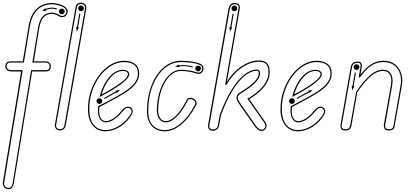

<svg xmlns="http://www.w3.org/2000/svg" viewBox="-50 -948 2992 1395"><path d="M8 426Q-6 424.5 -14.8 416.8Q-23.5 409 -27 398.5Q-30.5 388 -29.5 379L103.5 -429H34Q10 -429 -0.8 -440.5Q-11.5 -452 -11.5 -466.5Q-11.5 -480.5 -3.2 -491.5Q5 -502.5 29.5 -502.5H115.5L158 -758Q168.5 -822 194.8 -858.8Q221 -895.5 256 -911Q291 -926.5 327.5 -926.5Q348 -926.5 376 -919.2Q404 -912 421 -899.5Q429.5 -893.5 438.5 -880Q447.5 -866.5 436.5 -846Q425.5 -824.5 408 -823.2Q390.5 -822 382.5 -827.5Q370 -836 354 -841.8Q338 -847.5 326.5 -847.5Q292.5 -847.5 268.5 -824.5Q244.5 -801.5 234.5 -740.5L196 -502.5H276.5Q300 -502.5 309.8 -491.8Q319.5 -481 319.5 -466.5Q319.5 -452.5 312.2 -440.8Q305 -429 281.5 -429H183.5L50 386.5Q48 399.5 39 413.8Q30 428 8 426ZM9 416.5Q25.5 418.5 32.5 407.8Q39.5 397 41.5 385.5L176 -438.5H281.5Q300 -438.5 305.2 -446.2Q310.5 -454 310.5 -466.5Q310.5 -478.5 303.5 -486Q296.5 -493.5 276.5 -493.5H185L226 -742Q236 -806 262.8 -831.2Q289.5 -856.5 326.5 -856.5Q339.5 -856.5 357.2 -850.5Q375 -844.5 387.5 -835.5Q394 -831 406.5 -832.2Q419 -833.5 428.5 -850.5Q436.5 -866.5 430 -876.8Q423.5 -887 416 -892Q399.5 -903.5 373.5 -910.2Q347.5 -917 327.5 -917Q292.5 -917 259.5 -902.5Q226.5 -888 202 -853Q177.5 -818 167 -756.5L123.5 -493.5H29.5Q10 -493.5 4 -486Q-2 -478.5 -2 -466.5Q-2 -454.5 6 -446.5Q14 -438.5 34 -438.5H115L-20 380.5Q-22 391.5 -15 403.5Q-8 415.5 9 416.5ZM255 -868.5 280 -889 282 -883Q302 -891.5 321.8 -892.8Q341.5 -894 363.5 -887L362 -879Q339.5 -886 322.2 -885Q305 -884 284.5 -876L287.5 -870.5ZM399.5 -844Q390.5 -844 384.5 -850.2Q378.5 -856.5 378.5 -865Q378.5 -873.5 384.5 -879.5Q390.5 -885.5 399.5 -885.5Q408 -885.5 414 -879.5Q420 -873.5 420 -865Q420 -856.5 414 -850.2Q408 -844 399.5 -844Z M387 0Q376.5 0 366.8 -5Q357 -10 351.8 -19.8Q346.5 -29.5 349 -43.5L499 -895Q502 -913.5 513.5 -921Q525 -928.5 537.5 -928.5Q555 -928.5 567.2 -917.2Q579.5 -906 577 -886L427 -34.5Q422.5 -17 411.2 -8.5Q400 0 387 0ZM387 -9.5Q397.5 -9.5 406 -15.8Q414.5 -22 418 -36.5L568 -887.5Q570.5 -903 561 -911.2Q551.5 -919.5 537.5 -919.5Q527 -919.5 518.8 -913.8Q510.5 -908 508 -893.5L358 -41.5Q355 -25.5 364.2 -17.5Q373.5 -9.5 387 -9.5ZM507.5 -719.5 503 -752 509 -751 526 -848.5 534 -847.5 517 -749.5 523 -749ZM538.5 -866.5Q530 -866.5 524 -872.8Q518 -879 518 -887.5Q518 -896 524 -902.2Q530 -908.5 538.5 -908.5Q547 -908.5 553.2 -902.2Q559.5 -896 559.5 -887.5Q559.5 -879 553.2 -872.8Q547 -866.5 538.5 -866.5Z M716.5 6Q658 6 623.5 -37.2Q589 -80.5 589 -154.5Q589 -223.5 610.2 -286.8Q631.5 -350 668.5 -399.5Q705.5 -449 752.8 -477.8Q800 -506.5 852.5 -506.5Q901 -506.5 931 -483Q961 -459.5 961 -413.5Q961 -380 943.8 -352.5Q926.5 -325 900.2 -303.5Q874 -282 846.2 -265.5Q818.5 -249 797 -237Q769.5 -221.5 734 -202.8Q698.5 -184 672 -170Q670.5 -156 670.5 -141.5Q670.5 -108 683.2 -88Q696 -68 718 -68Q743.5 -68 773 -87.2Q802.5 -106.5 830 -139.5Q852 -167 869.5 -171.8Q887 -176.5 900 -166.5Q908 -161.5 912 -152Q916 -142.5 912 -127.8Q908 -113 891.5 -91.5Q858 -46.5 810.5 -20.2Q763 6 716.5 6ZM716.5 -3Q761 -3 806.2 -28.2Q851.5 -53.5 884.5 -97Q906.5 -125.5 905.5 -139Q904.5 -152.5 894.5 -159Q884 -167.5 870.5 -163Q857 -158.5 837 -133.5Q808.5 -99.5 777.2 -79.2Q746 -59 718 -59Q692 -59 677 -82.2Q662 -105.5 662 -141.5Q662 -150 662.2 -158.8Q662.5 -167.5 663 -176Q690 -190 727 -209.5Q764 -229 792.5 -244.5Q813.5 -256.5 840.8 -272.8Q868 -289 893.5 -309.8Q919 -330.5 935.5 -356.2Q952 -382 952 -413.5Q952 -456 925.2 -476.5Q898.5 -497 852.5 -497Q802.5 -497 756.8 -469.2Q711 -441.5 675.2 -393.8Q639.5 -346 619 -284.2Q598.5 -222.5 598.5 -154.5Q598.5 -83 630.2 -43Q662 -3 716.5 -3ZM672 -193Q663.5 -193 657.2 -199Q651 -205 651 -213.5Q651 -222 657.2 -228.2Q663.5 -234.5 672 -234.5Q680.5 -234.5 686.8 -228.2Q693 -222 693 -213.5Q693 -205 686.8 -199Q680.5 -193 672 -193ZM710 -229 706 -236 792.5 -284 789.5 -289 822 -295 799 -271.5 796.5 -277ZM674 -243.5Q687 -299 712.5 -343.8Q738 -388.5 772 -414.8Q806 -441 844 -441Q865.5 -441 877.2 -431.2Q889 -421.5 889 -409Q889 -393 870.8 -373Q852.5 -353 822.5 -331.8Q792.5 -310.5 758 -290Q737.5 -278 715.5 -266Q693.5 -254 674 -243.5ZM688 -261.5Q704 -270 720.8 -279.2Q737.5 -288.5 753.5 -298Q805 -328 842.5 -358.2Q880 -388.5 880 -409Q880 -418 871 -425.2Q862 -432.5 844 -432.5Q794.5 -432.5 752.2 -384Q710 -335.5 688 -261.5Z M1148 6Q1088.5 6 1053.2 -32.8Q1018 -71.5 1018 -138Q1018 -216.5 1036.5 -283.8Q1055 -351 1088.5 -401Q1122 -451 1167.2 -478.8Q1212.5 -506.5 1266 -506.5Q1300.5 -506.5 1337.5 -501.8Q1374.5 -497 1399.5 -487Q1413 -482.5 1420.2 -474Q1427.5 -465.5 1428.8 -454.8Q1430 -444 1424.5 -433Q1417 -414.5 1401.5 -412Q1386 -409.5 1367 -417Q1347 -424 1318.2 -428.2Q1289.5 -432.5 1266 -432.5Q1220 -432.5 1182.8 -395.5Q1145.5 -358.5 1123.2 -295Q1101 -231.5 1099 -152Q1098.5 -115 1113 -91.5Q1127.5 -68 1154 -68Q1190.5 -68 1231.2 -110.2Q1272 -152.5 1306.5 -223Q1313.5 -235.5 1327.8 -237Q1342 -238.5 1357.5 -231Q1366 -226.5 1371.5 -218.8Q1377 -211 1378.5 -202.5Q1380 -194 1376.5 -187Q1331.5 -98 1270.2 -46Q1209 6 1148 6ZM1148 -3Q1206.5 -3 1265.2 -53.2Q1324 -103.5 1368 -191Q1372 -198 1367.8 -207.5Q1363.5 -217 1353 -222.5Q1340 -229.5 1329.5 -228.5Q1319 -227.5 1314.5 -219Q1279.5 -147 1236.5 -103Q1193.5 -59 1154 -59Q1122.5 -59 1105.8 -85.8Q1089 -112.5 1089.5 -152Q1091.5 -232.5 1115 -298Q1138.5 -363.5 1177.8 -402.2Q1217 -441 1266 -441Q1290 -441 1319.8 -436.8Q1349.5 -432.5 1370.5 -425.5Q1387.5 -419 1398.8 -420.8Q1410 -422.5 1416 -436.5Q1420.5 -445.5 1419.8 -453.8Q1419 -462 1413.2 -468.5Q1407.5 -475 1396.5 -478.5Q1372 -488.5 1336 -492.8Q1300 -497 1266 -497Q1197.5 -497 1143.5 -450.2Q1089.5 -403.5 1058.2 -322.5Q1027 -241.5 1027 -138Q1027 -74.5 1059.2 -38.8Q1091.5 -3 1148 -3ZM1349.5 -457.5Q1325.5 -464 1301.2 -466.8Q1277 -469.5 1252.5 -465.5L1253.5 -459.5L1221 -464L1250 -479L1251 -473Q1275.5 -477 1301.5 -474.2Q1327.5 -471.5 1351.5 -465ZM1389.5 -429.5Q1380.5 -429.5 1374.5 -435.8Q1368.5 -442 1368.5 -450.5Q1368.5 -459 1374.5 -465.2Q1380.5 -471.5 1389.5 -471.5Q1398 -471.5 1404 -465.2Q1410 -459 1410 -450.5Q1410 -442 1404 -435.8Q1398 -429.5 1389.5 -429.5Z M1851.5 3Q1836 3 1824.8 -6Q1813.5 -15 1805 -25L1695 -182Q1681.5 -200.5 1675 -214.2Q1668.5 -228 1668.5 -237.5Q1668.5 -248.5 1674.8 -259.2Q1681 -270 1696.5 -278Q1764 -319.5 1797.5 -353Q1831 -386.5 1830 -416.5Q1830 -422.5 1827.2 -428.2Q1824.5 -434 1813.5 -434Q1792 -434 1763 -420Q1734 -406 1700 -371Q1666 -336 1629.5 -273.2Q1593 -210.5 1556 -112.5L1542.5 -39Q1538.5 -17 1525.5 -7.5Q1512.5 2 1494.5 2Q1484 2 1475.8 -3.2Q1467.5 -8.5 1463.8 -18.2Q1460 -28 1462 -40.5L1610 -883.5Q1613.5 -903 1624.8 -915Q1636 -927 1654 -927Q1673 -927 1684.5 -916.5Q1696 -906 1691.5 -881L1598.5 -353Q1626 -399.5 1664.2 -434.5Q1702.5 -469.5 1746 -489.2Q1789.5 -509 1832.5 -509Q1851 -509 1868.8 -502.8Q1886.5 -496.5 1898 -478Q1909.5 -459.5 1909.5 -423Q1909.5 -388 1892.8 -354.5Q1876 -321 1843 -289.2Q1810 -257.5 1760.5 -227.5L1876.5 -63.5Q1882.5 -55.5 1884.8 -48Q1887 -40.5 1887 -34Q1887 -24.5 1882.2 -16Q1877.5 -7.5 1869.5 -2.2Q1861.5 3 1851.5 3ZM1851.5 -6Q1863 -6 1870.5 -14.2Q1878 -22.5 1878 -34Q1878 -45.5 1869 -58.5L1747.5 -230.5Q1798.5 -260.5 1832.5 -291.8Q1866.5 -323 1883.5 -356Q1900.5 -389 1900.5 -423Q1900.5 -456 1890.8 -472.5Q1881 -489 1865.5 -494.2Q1850 -499.5 1832.5 -499.5Q1790.5 -499.5 1747.8 -480Q1705 -460.5 1667.8 -425.5Q1630.5 -390.5 1603.5 -344Q1594.5 -328.5 1590 -330.5Q1585.5 -332.5 1588 -345.5L1682.5 -882.5Q1686.5 -903 1678.2 -910.2Q1670 -917.5 1654 -917.5Q1639.5 -917.5 1631 -908.2Q1622.5 -899 1619.5 -882L1471.5 -39Q1468.5 -23.5 1475.2 -15.5Q1482 -7.5 1494.5 -7.5Q1510.5 -7.5 1520.8 -14.8Q1531 -22 1533.5 -40.5L1547 -114.5Q1584.5 -214 1622 -278Q1659.5 -342 1694.8 -378Q1730 -414 1760.5 -428.5Q1791 -443 1813.5 -443Q1829.5 -443 1834.5 -433.5Q1839.5 -424 1839.5 -416.5Q1840.5 -383.5 1805 -347.5Q1769.5 -311.5 1701 -270Q1688 -262 1682.8 -254.2Q1677.5 -246.5 1677.5 -237.5Q1677.5 -230 1683.8 -217.8Q1690 -205.5 1702.5 -188L1812.5 -30.5Q1820.5 -21 1829.8 -13.5Q1839 -6 1851.5 -6ZM1621.5 -719.5 1617 -752 1623 -751 1640 -848.5 1648 -847.5 1631 -749.5 1637 -749ZM1653 -866.5Q1644.5 -866.5 1638.2 -872.8Q1632 -879 1632 -887.5Q1632 -896 1638.2 -902.2Q1644.5 -908.5 1653 -908.5Q1661.5 -908.5 1667.8 -902.2Q1674 -896 1674 -887.5Q1674 -879 1667.8 -872.8Q1661.5 -866.5 1653 -866.5Z M2115.5 6Q2057 6 2022.5 -37.2Q1988 -80.5 1988 -154.5Q1988 -223.5 2009.2 -286.8Q2030.5 -350 2067.5 -399.5Q2104.5 -449 2151.8 -477.8Q2199 -506.5 2251.5 -506.5Q2300 -506.5 2330 -483Q2360 -459.5 2360 -413.5Q2360 -380 2342.8 -352.5Q2325.5 -325 2299.2 -303.5Q2273 -282 2245.2 -265.5Q2217.5 -249 2196 -237Q2168.5 -221.5 2133 -202.8Q2097.5 -184 2071 -170Q2069.5 -156 2069.5 -141.5Q2069.5 -108 2082.2 -88Q2095 -68 2117 -68Q2142.5 -68 2172 -87.2Q2201.5 -106.5 2229 -139.5Q2251 -167 2268.5 -171.8Q2286 -176.5 2299 -166.5Q2307 -161.5 2311 -152Q2315 -142.5 2311 -127.8Q2307 -113 2290.5 -91.5Q2257 -46.5 2209.5 -20.2Q2162 6 2115.5 6ZM2115.5 -3Q2160 -3 2205.2 -28.2Q2250.5 -53.5 2283.5 -97Q2305.5 -125.5 2304.5 -139Q2303.5 -152.5 2293.5 -159Q2283 -167.5 2269.5 -163Q2256 -158.5 2236 -133.5Q2207.5 -99.5 2176.2 -79.2Q2145 -59 2117 -59Q2091 -59 2076 -82.2Q2061 -105.5 2061 -141.5Q2061 -150 2061.2 -158.8Q2061.5 -167.5 2062 -176Q2089 -190 2126 -209.5Q2163 -229 2191.5 -244.5Q2212.5 -256.5 2239.8 -272.8Q2267 -289 2292.5 -309.8Q2318 -330.5 2334.5 -356.2Q2351 -382 2351 -413.5Q2351 -456 2324.2 -476.5Q2297.5 -497 2251.5 -497Q2201.5 -497 2155.8 -469.2Q2110 -441.5 2074.2 -393.8Q2038.5 -346 2018 -284.2Q1997.5 -222.5 1997.5 -154.5Q1997.5 -83 2029.2 -43Q2061 -3 2115.5 -3ZM2071 -193Q2062.5 -193 2056.2 -199Q2050 -205 2050 -213.5Q2050 -222 2056.2 -228.2Q2062.5 -234.5 2071 -234.5Q2079.5 -234.5 2085.8 -228.2Q2092 -222 2092 -213.5Q2092 -205 2085.8 -199Q2079.5 -193 2071 -193ZM2109 -229 2105 -236 2191.5 -284 2188.5 -289 2221 -295 2198 -271.5 2195.5 -277ZM2073 -243.5Q2086 -299 2111.5 -343.8Q2137 -388.5 2171 -414.8Q2205 -441 2243 -441Q2264.5 -441 2276.2 -431.2Q2288 -421.5 2288 -409Q2288 -393 2269.8 -373Q2251.5 -353 2221.5 -331.8Q2191.5 -310.5 2157 -290Q2136.5 -278 2114.5 -266Q2092.5 -254 2073 -243.5ZM2087 -261.5Q2103 -270 2119.8 -279.2Q2136.5 -288.5 2152.5 -298Q2204 -328 2241.5 -358.2Q2279 -388.5 2279 -409Q2279 -418 2270 -425.2Q2261 -432.5 2243 -432.5Q2193.5 -432.5 2151.2 -384Q2109 -335.5 2087 -261.5Z M2459 0Q2432.5 0 2427.5 -14.5Q2422.5 -29 2423.5 -37L2498 -459.5Q2500.5 -472.5 2506.5 -481.8Q2512.5 -491 2523 -495.8Q2533.5 -500.5 2548.5 -500.5Q2569 -500.5 2575.2 -488.5Q2581.5 -476.5 2578 -457.5L2569 -405.5Q2607.5 -456 2647.2 -481.2Q2687 -506.5 2735.5 -506.5Q2787.5 -506.5 2820 -480.8Q2852.5 -455 2865 -413.8Q2877.5 -372.5 2869.5 -326L2817.5 -33.5Q2817 -30 2814.8 -22Q2812.5 -14 2803.8 -7Q2795 0 2774 0Q2748 0 2743 -15Q2738 -30 2738.5 -39.5L2791 -332.5Q2795 -356 2791.8 -379Q2788.5 -402 2774.2 -417.2Q2760 -432.5 2730.5 -432.5Q2691 -432.5 2647.2 -397Q2603.5 -361.5 2546 -278L2503.5 -35.5Q2503 -32 2500.2 -23.5Q2497.5 -15 2488.5 -7.5Q2479.5 0 2459 0ZM2459 -9.5Q2483 -9.5 2488.2 -20.8Q2493.5 -32 2494.5 -37L2538 -281.5Q2596 -366.5 2642 -404Q2688 -441.5 2730.5 -441.5Q2764 -441.5 2780.5 -424Q2797 -406.5 2800.8 -380.8Q2804.5 -355 2800 -330.5L2748 -38Q2747.5 -30 2751 -19.8Q2754.5 -9.5 2774 -9.5Q2798.5 -9.5 2803.2 -19.5Q2808 -29.5 2809 -34.5L2860.5 -328Q2868.5 -372.5 2857 -411Q2845.5 -449.5 2815 -473.2Q2784.5 -497 2735.5 -497Q2688 -497 2649.8 -472.5Q2611.5 -448 2573 -396Q2553.5 -370.5 2558 -397.5L2569 -459Q2571.5 -476 2567.8 -483.8Q2564 -491.5 2548.5 -491.5Q2535.5 -491.5 2527 -487.8Q2518.5 -484 2513.8 -476.5Q2509 -469 2507 -457.5L2432.5 -35.5Q2431 -28 2435 -18.8Q2439 -9.5 2459 -9.5ZM2509.5 -292.5 2505 -324.5 2511 -324 2528 -421.5 2536 -420 2519 -322.5 2525 -321.5ZM2540 -439.5Q2531.5 -439.5 2525.5 -445.5Q2519.5 -451.5 2519.5 -460Q2519.5 -469 2525.5 -475Q2531.5 -481 2540 -481Q2548.5 -481 2554.8 -475Q2561 -469 2561 -460Q2561 -451.5 2554.8 -445.5Q2548.5 -439.5 2540 -439.5Z"/></svg>

Font: Edu AU VIC WA NT Arrows
Style: Regular
Weight: 400
Designer: Tina and Corey Anderson, Eben Sorkin, Mirko Velimirovic
Foundry: Google for Education
Version: Version 1.001